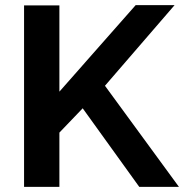

<svg xmlns="http://www.w3.org/2000/svg" viewBox="-20 -730 719 750"><path d="M212 0H74V-709H212V-372L510 -710H662L390 -395L679 0H524L303 -307L212 -212Z"/></svg>

Font: Raleway
Style: Bold
Weight: 700
Designer: Matt McInerney, Pablo Impallari, Rodrigo Fuenzalida
Foundry: Matt McInerney, Pablo Impallari, Rodrigo Fuenzalida
Version: Version 3.000